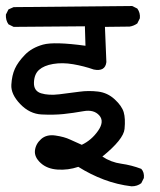

<svg xmlns="http://www.w3.org/2000/svg" viewBox="-25 -579 545 655"><path d="M423.8 56.6Q375 50.8 329.6 33.7Q284.2 16.6 242.2 -9.8Q207 2 171.4 -0.5Q135.7 -2.9 113.8 -22.9Q91.8 -43 94.2 -65.4Q96.7 -87.9 115.2 -104.5Q133.8 -121.1 164.1 -116.7Q194.3 -112.3 213.9 -103Q233.4 -93.8 253.9 -85Q287.1 -100.6 309.6 -132.8Q332 -165 313.5 -185.5Q294.9 -206.1 259.8 -199.7Q224.6 -193.4 191.4 -189.9Q158.2 -186.5 117.2 -188.5Q76.2 -190.4 43.9 -224.1Q11.7 -257.8 13.7 -290Q15.6 -322.3 25.9 -344.7Q36.1 -367.2 59.6 -391.6Q83 -416 121.6 -426.8Q160.2 -437.5 266.6 -422.9L264.6 -489.3L21.5 -487.3L3.9 -496.1Q-5.9 -509.8 -4.9 -529.3L3.9 -546.9L21.5 -554.7L425.8 -558.6L443.4 -549.8Q454.1 -535.2 452.1 -516.6L443.4 -499Q430.7 -490.2 417 -488.3L333 -487.3L337.9 -367.2Q334 -334 294.9 -341.8Q261.7 -353.5 224.6 -359.9Q187.5 -366.2 156.2 -360.8Q125 -355.5 108.4 -340.8Q91.8 -326.2 90.8 -297.4Q89.8 -268.6 115.2 -260.7Q140.6 -252.9 177.2 -257.3Q213.9 -261.7 245.6 -266.1Q277.3 -270.5 309.6 -266.6Q341.8 -262.7 366.2 -240.2Q390.6 -217.8 397 -196.3Q403.3 -174.8 399.9 -139.2Q396.5 -103.5 324.2 -44.9Q353.5 -25.4 388.7 -20.5Q423.8 -15.6 457 -2.9Q467.8 8.8 465.8 28.3L457 45.9Q443.4 56.6 423.8 56.6Z"/></svg>

Font: JasonHandwriting4
Style: Regular
Weight: 400
Version: Version 1.01.21